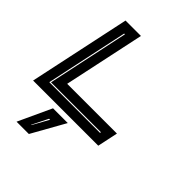

<svg xmlns="http://www.w3.org/2000/svg" viewBox="-268 -841 1247 1247"><g transform="rotate(45 355.0 -217.5)"><path d="M-4.5 0 144.5 -700H286L167 -141.5H624L594 0ZM77.5 -67H543L544.5 -74H86L205 -634H198ZM108.5 265 214.5 36H350L221.5 265ZM189.5 212H192.5L253.5 102H244.5Z"/></g></svg>

Font: Tourney Expanded ExtraBold
Style: Italic
Weight: 800
Width: 7
Italic angle: -12°
Designer: Tyler Finck
Foundry: Etcetera Type Co
Version: Version 1.010; ttfautohint (v1.8.3)